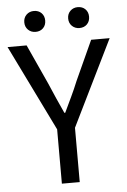

<svg xmlns="http://www.w3.org/2000/svg" viewBox="-57 -854 590 895"><g transform="rotate(-5 238.0 -406.5)"><path d="M195.9 0V-254.2L-0.9 -656.3H88.3L172.8 -471.1Q188.4 -434.5 203.7 -399.8Q219.1 -365.1 236.2 -327.9H240.2Q257.8 -365.1 274.3 -399.8Q290.9 -434.5 305.7 -471.1L390.2 -656.3H476.8L279.4 -254.2V0ZM135.8 -715.5Q115 -715.5 100.9 -729.1Q86.8 -742.8 86.8 -764.4Q86.8 -786 100.9 -799.7Q115 -813.3 135.8 -813.3Q157.5 -813.3 171.1 -799.7Q184.7 -786 184.7 -764.4Q184.7 -742.8 171.1 -729.1Q157.5 -715.5 135.8 -715.5ZM341 -715.5Q320.3 -715.5 306.2 -729.1Q292.1 -742.8 292.1 -764.4Q292.1 -786 306.2 -799.7Q320.3 -813.3 341 -813.3Q362.8 -813.3 376.4 -799.7Q390 -786 390 -764.4Q390 -742.8 376.4 -729.1Q362.8 -715.5 341 -715.5Z"/></g></svg>

Font: SourceSans3VF
Style: Regular
Weight: 200
Designer: Paul D. Hunt
Foundry: Adobe
Version: Version 3.052;hotconv 1.1.0;makeotfexe 2.6.0